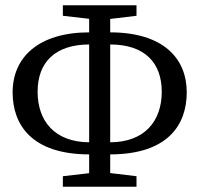

<svg xmlns="http://www.w3.org/2000/svg" viewBox="-20 -700 758 730"><path d="M219 10H499V-30L374 -45H349L219 -30V10ZM319 10H399V-680H319V10ZM320 -113H349V-159H321C187 -159 123 -241 123 -351C123 -461 187 -531 321 -531H349V-577H320C125 -577 28 -481 28 -349C28 -226 100 -113 320 -113ZM369 -113H398C619 -113 690 -226 690 -349C690 -478 601 -577 398 -577H369V-531H398C531 -531 595 -461 595 -351C595 -241 531 -159 398 -159H369V-113ZM349 -625H374L499 -640V-680H219V-640L349 -625Z"/></svg>

Font: Source Serif Variable
Style: Regular
Weight: 389
Designer: Frank Grießhammer
Foundry: Adobe Systems Incorporated
Version: Version 3.001;hotconv 1.0.111;makeotfexe 2.5.65597